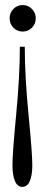

<svg xmlns="http://www.w3.org/2000/svg" viewBox="-20 -727 180 760"><path d="M69.8 -707Q90.8 -707 106.2 -691.7Q121.6 -676.3 121.6 -654.8Q121.6 -632.8 106.4 -617.4Q91.3 -602.1 69.8 -602.1Q48.3 -602.1 33.2 -617.2Q18.1 -632.3 18.1 -654.8Q18.1 -676.3 33.2 -691.7Q48.3 -707 69.8 -707ZM78.1 -542Q78.1 -424.3 93 -272.2Q107.9 -120.1 107.9 -72.3Q107.9 -33.7 98.1 -10.5Q88.4 12.7 68.4 12.7Q48.8 12.7 39.1 -10.7Q29.3 -34.2 29.3 -72.3Q29.3 -120.1 43.9 -272.2Q58.6 -424.3 58.6 -542Z"/></svg>

Font: Imbue
Style: Regular
Weight: 400
Designer: Tyler Finck
Foundry: Etcetera Type Company
Version: Version 0.910